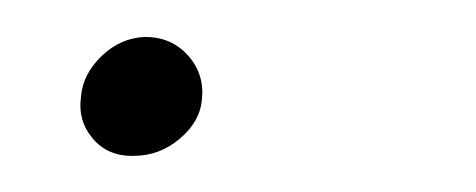

<svg xmlns="http://www.w3.org/2000/svg" viewBox="-20 -81 258 104"><path d="M23.9 -28.8Q24.9 -41 35.2 -50.8Q45.4 -60.5 58.6 -61Q72.8 -61 81.8 -51Q90.8 -41 89.4 -27.3Q88.4 -15.1 77.4 -5.9Q66.4 3.4 52.7 3.4Q38.6 3.9 30.3 -5.9Q22 -15.6 23.9 -28.8Z"/></svg>

Font: Roboto Condensed ExtraLight
Style: Italic
Weight: 250
Italic angle: -12°
Designer: Christian Robertson
Foundry: Google
Version: Version 3.008; 2023